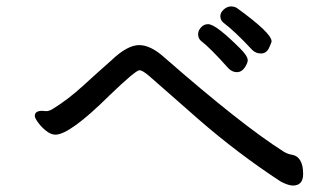

<svg xmlns="http://www.w3.org/2000/svg" viewBox="-20 -678 1040 596"><path d="M889 -102Q921 -102 921 -138Q921 -192 885 -198Q875 -199 861 -207Q730 -290 491 -499Q448 -538 412 -538Q375 -538 325 -490Q283 -453 237 -411Q191 -369 144 -340Q133 -333 123 -333L111 -334Q88 -334 88 -318Q88 -312 98 -298Q108 -284 123 -272Q138 -260 152 -260Q197 -260 320 -382Q401 -460 413 -460Q422 -460 442 -443Q462 -426 502.5 -390Q543 -354 597 -307Q719 -201 852 -114Q876 -102 889 -102ZM715 -454Q730 -454 739.5 -468Q749 -482 749 -491Q749 -504 726 -527Q650 -603 626 -603Q613 -603 604 -593Q595 -583 595 -572Q595 -559 604 -551Q632 -530 689 -466Q701 -454 715 -454ZM790 -512Q807 -512 815 -529Q823 -546 823 -550Q823 -575 717 -652Q709 -658 697 -658Q685 -658 674.5 -648.5Q664 -639 664 -628Q664 -616 673 -608Q710 -580 763 -523Q774 -512 790 -512Z"/></svg>

Font: LXGW WenKai Mono TC
Style: Bold
Weight: 700
Designer: LXGW / Fontworks Inc.
Foundry: LXGW / Fontworks Inc.
Version: Version 1.330